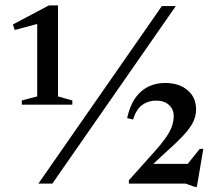

<svg xmlns="http://www.w3.org/2000/svg" viewBox="-20 -698 826 730"><path d="M126 0 595.5 -675H648.5L179 0ZM667 -41.5 739.5 -132H753L728.5 12.5H720.5L685.5 0H470V-12.5L567 -121Q594 -151 610.2 -174.2Q626.5 -197.5 633.5 -217.2Q640.5 -237 640.5 -257Q640.5 -282 622.5 -298.8Q604.5 -315.5 574 -315.5Q544 -315.5 521 -299.2Q498 -283 486 -243.5L463.5 -249Q478 -316 515.5 -349.2Q553 -382.5 608.5 -382.5Q660.5 -382.5 693 -355.2Q725.5 -328 725.5 -282Q725.5 -257.5 714.5 -234.5Q703.5 -211.5 677.5 -183.5Q651.5 -155.5 606 -115L536 -50L534.5 -75H724ZM121.5 -331.5V-644.5L144.5 -613L36 -584L29 -605L166 -677.5H200.5V-331.5L255 -316V-300H63V-316Z"/></svg>

Font: Newsreader 24pt Medium
Style: Regular
Weight: 500
Designer: Hugues Gentile
Foundry: Production Type
Version: Version 1.003